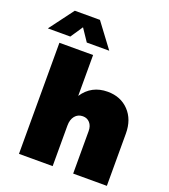

<svg xmlns="http://www.w3.org/2000/svg" viewBox="-208 -1085 1063 1205"><g transform="rotate(20 324.0 -482.0)"><path d="M166 -884 111 -802H-39L82 -964H250L371 -802H221ZM451 -557Q538 -557 592.5 -500Q647 -443 647 -349V0H422V-284Q422 -318 404 -338.5Q386 -359 357 -359Q324 -359 304.5 -335Q285 -311 285 -271V0H60V-742H285V-469Q343 -557 451 -557Z"/></g></svg>

Font: MontserratBlack
Style: Regular
Weight: 900
Designer: Julieta Ulanovsky
Foundry: Julieta Ulanovsky
Version: Version 4.000